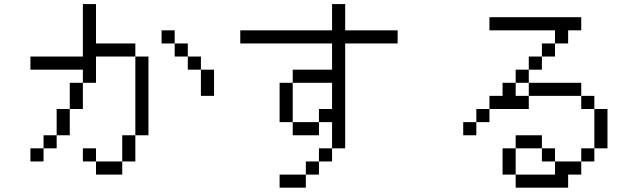

<svg xmlns="http://www.w3.org/2000/svg" viewBox="-20 -832 3040 915"><path d="M437.5 -62.5V0H562.5V-62.5ZM437.5 -62.5V-125H375V-62.5ZM562.5 -62.5H625Q625 -62.5 625 -187.5H562.5Q562.5 -187.5 562.5 -62.5ZM187.5 -125H125V-62.5H187.5ZM187.5 -125H250V-187.5H187.5ZM250 -187.5H312.5Q312.5 -187.5 312.5 -312.5H250Q250 -312.5 250 -187.5ZM625 -187.5H687.5Q687.5 -187.5 687.5 -562.5H625Q625 -562.5 625 -187.5ZM312.5 -312.5H375Q375 -312.5 375 -437.5H312.5Q312.5 -437.5 312.5 -312.5ZM375 -437.5H437.5Q437.5 -437.5 437.5 -562.5H625V-625H437.5V-812.5H375Q375 -812.5 375 -562.5H125V-500H375ZM937.5 -500Q937.5 -500 937.5 -375H1000Q1000 -375 1000 -500ZM937.5 -500V-562.5H875V-500ZM875 -562.5V-625H812.5V-562.5ZM812.5 -625V-687.5H750V-625Z M1875 -625V-687.5H1625Q1625 -687.5 1625 -812.5H1562.5Q1562.5 -812.5 1562.5 -687.5H1125V-625H1562.5Q1562.5 -625 1562.5 -500H1375V-437.5H1312.5V-250H1375V-187.5H1500V-250H1375V-437.5H1562.5Q1562.5 -437.5 1562.5 -312.5H1500V-250H1562.5Q1562.5 -250 1562.5 -125H1500V-62.5H1437.5V0H1312.5V62.5H1437.5V0H1500V-62.5H1562.5V-125H1625Q1625 -125 1625 -625Z M2750 -687.5V-750H2312.5V-687.5H2625V-625H2562.5V-562.5H2500V-500H2437.5V-437.5H2375V-375H2312.5V-312.5H2250V-250H2187.5V-187.5H2250V-250H2312.5V-312.5H2500V-375H2437.5V-437.5H2500V-375H2750V-312.5H2812.5V-125H2750V-62.5H2625V0H2437.5V62.5H2687.5V0H2750V-62.5H2812.5V-125H2875V-312.5H2812.5V-375H2750V-437.5H2500V-500H2562.5V-562.5H2625V-625H2687.5V-687.5ZM2437.5 0Q2437.5 0 2437.5 -125H2375Q2375 -125 2375 0ZM2625 -62.5V-125H2562.5V-62.5ZM2437.5 -125H2562.5V-187.5H2437.5Z"/></svg>

Font: BFUnifontExMono
Style: Regular
Weight: 500
Version: Version 15.0.06